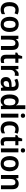

<svg xmlns="http://www.w3.org/2000/svg" viewBox="2566 -3366 810 5981"><g transform="rotate(90 2970.5 -375.0)"><path d="M280 10Q172 10 109 -57.5Q46 -125 46 -268Q46 -410 111.5 -481.5Q177 -553 287 -553Q329 -553 365.5 -544Q402 -535 430 -520L395 -424Q369 -436 342 -443.5Q315 -451 289 -451Q170 -451 170 -269Q170 -180 200.5 -136Q231 -92 288 -92Q324 -92 357 -102Q390 -112 419 -128V-26Q391 -9 357 0.5Q323 10 280 10Z M975 -272Q975 -143 914 -66.5Q853 10 738 10Q666 10 613 -24.5Q560 -59 531.5 -122.5Q503 -186 503 -272Q503 -404 564.5 -478.5Q626 -553 740 -553Q810 -553 863 -520.5Q916 -488 945.5 -425.5Q975 -363 975 -272ZM627 -272Q627 -184 653.5 -136Q680 -88 739 -88Q798 -88 824.5 -136Q851 -184 851 -272Q851 -361 824.5 -408Q798 -455 739 -455Q680 -455 653.5 -408Q627 -361 627 -272Z M1360 -553Q1443 -553 1488.5 -505Q1534 -457 1534 -357V0H1413V-329Q1413 -390 1392.5 -420.5Q1372 -451 1327 -451Q1263 -451 1238.5 -405Q1214 -359 1214 -266V0H1092V-543H1187L1203 -470H1209Q1232 -511 1271.5 -532Q1311 -553 1360 -553Z M1868 -90Q1887 -90 1906 -94Q1925 -98 1941 -104V-12Q1920 -2 1893.5 4Q1867 10 1834 10Q1767 10 1726 -27.5Q1685 -65 1685 -161V-448H1619V-505L1692 -544L1728 -661H1806V-543H1935V-448H1806V-167Q1806 -90 1868 -90Z M2292 -553Q2322 -553 2348 -546L2335 -428Q2324 -431 2310.5 -433Q2297 -435 2280 -435Q2231 -435 2193 -395Q2155 -355 2156 -280V0H2034V-543H2128L2145 -450H2151Q2172 -492 2208.5 -522.5Q2245 -553 2292 -553Z M2621 -552Q2807 -552 2807 -364V0H2720L2698 -74H2694Q2664 -31 2628 -10.5Q2592 10 2532 10Q2462 10 2421 -34.5Q2380 -79 2380 -157Q2380 -323 2605 -331L2687 -334V-359Q2687 -413 2665.5 -436Q2644 -459 2603 -459Q2570 -459 2535.5 -448Q2501 -437 2467 -420L2432 -506Q2470 -527 2518 -539.5Q2566 -552 2621 -552ZM2630 -255Q2561 -252 2532.5 -228Q2504 -204 2504 -161Q2504 -121 2523.5 -102Q2543 -83 2576 -83Q2623 -83 2655 -115.5Q2687 -148 2687 -209V-257Z M3114 10Q3026 10 2974 -62Q2922 -134 2922 -271Q2922 -408 2974.5 -480.5Q3027 -553 3115 -553Q3166 -553 3201 -531Q3236 -509 3259 -473H3264Q3262 -493 3260 -520Q3258 -547 3258 -567V-760H3380V0H3284L3263 -68H3258Q3235 -33 3201 -11.5Q3167 10 3114 10ZM3150 -90Q3210 -90 3236 -130Q3262 -170 3262 -253V-274Q3262 -362 3237 -406.5Q3212 -451 3149 -451Q3098 -451 3072 -404Q3046 -357 3046 -270Q3046 -90 3150 -90Z M3583 -752Q3612 -752 3631 -736.5Q3650 -721 3650 -685Q3650 -650 3631 -634Q3612 -618 3583 -618Q3553 -618 3534 -634Q3515 -650 3515 -685Q3515 -721 3534 -736.5Q3553 -752 3583 -752ZM3643 -543V0H3521V-543Z M3994 10Q3886 10 3823 -57.5Q3760 -125 3760 -268Q3760 -410 3825.5 -481.5Q3891 -553 4001 -553Q4043 -553 4079.5 -544Q4116 -535 4144 -520L4109 -424Q4083 -436 4056 -443.5Q4029 -451 4003 -451Q3884 -451 3884 -269Q3884 -180 3914.5 -136Q3945 -92 4002 -92Q4038 -92 4071 -102Q4104 -112 4133 -128V-26Q4105 -9 4071 0.5Q4037 10 3994 10Z M4437 -90Q4456 -90 4475 -94Q4494 -98 4510 -104V-12Q4489 -2 4462.5 4Q4436 10 4403 10Q4336 10 4295 -27.5Q4254 -65 4254 -161V-448H4188V-505L4261 -544L4297 -661H4375V-543H4504V-448H4375V-167Q4375 -90 4437 -90Z M4665 -752Q4694 -752 4713 -736.5Q4732 -721 4732 -685Q4732 -650 4713 -634Q4694 -618 4665 -618Q4635 -618 4616 -634Q4597 -650 4597 -685Q4597 -721 4616 -736.5Q4635 -752 4665 -752ZM4725 -543V0H4603V-543Z M5314 -272Q5314 -143 5253 -66.5Q5192 10 5077 10Q5005 10 4952 -24.5Q4899 -59 4870.5 -122.5Q4842 -186 4842 -272Q4842 -404 4903.5 -478.5Q4965 -553 5079 -553Q5149 -553 5202 -520.5Q5255 -488 5284.5 -425.5Q5314 -363 5314 -272ZM4966 -272Q4966 -184 4992.5 -136Q5019 -88 5078 -88Q5137 -88 5163.5 -136Q5190 -184 5190 -272Q5190 -361 5163.5 -408Q5137 -455 5078 -455Q5019 -455 4992.5 -408Q4966 -361 4966 -272Z M5699 -553Q5782 -553 5827.5 -505Q5873 -457 5873 -357V0H5752V-329Q5752 -390 5731.5 -420.5Q5711 -451 5666 -451Q5602 -451 5577.5 -405Q5553 -359 5553 -266V0H5431V-543H5526L5542 -470H5548Q5571 -511 5610.5 -532Q5650 -553 5699 -553Z"/></g></svg>

Font: Noto Sans Hebrew SemiCondensed SemiBold
Style: Regular
Weight: 600
Width: 4
Designer: Monotype Design Team
Foundry: Monotype Imaging Inc.
Version: Version 2.004; ttfautohint (v1.8.4.7-5d5b)